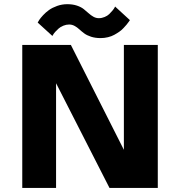

<svg xmlns="http://www.w3.org/2000/svg" viewBox="-20 -920 890 940"><path d="M472.5 -733.5Q446.5 -733.5 425.8 -740.2Q405 -747 392 -756.8Q379 -766.5 368.2 -776.5Q357.5 -786.5 345 -793.2Q332.5 -800 318.5 -800Q304 -800 290 -794.2Q276 -788.5 266.8 -780.2Q257.5 -772 250.2 -763.8Q243 -755.5 240 -750L236.5 -744L164.5 -809.5Q166.5 -814 172.5 -823Q178.5 -832 191.2 -845.8Q204 -859.5 220 -871Q236 -882.5 259.8 -891Q283.5 -899.5 309.5 -899.5Q336 -899.5 356.8 -892.5Q377.5 -885.5 390.2 -875.2Q403 -865 414 -855Q425 -845 437.5 -838Q450 -831 464 -831Q478.5 -831 492.2 -836.8Q506 -842.5 514.8 -851Q523.5 -859.5 530.5 -868Q537.5 -876.5 540.5 -882L543.5 -888L616 -821.5Q615.5 -821 610.5 -813.5Q605.5 -806 599.8 -799.5Q594 -793 585 -783Q576 -773 564.5 -765Q553 -757 539.5 -749.5Q526 -742 508.5 -737.8Q491 -733.5 472.5 -733.5ZM586.5 -700H752.5V0H516L254.5 -512.5V0H89V-700H327L586.5 -186.5Z"/></svg>

Font: League Mono Wide
Style: Bold
Weight: 700
Width: 8
Designer: Tyler Finck
Foundry: The League of Moveable Type / Tyler Finck
Version: Version 2.210